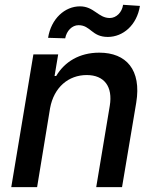

<svg xmlns="http://www.w3.org/2000/svg" viewBox="-20 -769 637 789"><path d="M185.7 -323.9C201.3 -410.9 262.1 -460.6 336.3 -460.6C408.7 -460.6 444.2 -413 431.1 -334.2L375.4 0H481.5L539.8 -346.9C562.1 -482.2 498.6 -552.6 388.1 -552.6C306.1 -552.6 245.4 -514.9 210.9 -456.7H204.2L219.1 -545.5H117.2L26.3 0H132.5ZM177.6 -613.6 247.9 -611.5C253.6 -642.4 276.3 -665.5 302.6 -665.5C353 -665.5 356.5 -617.2 423.3 -617.2C485.8 -617.5 542.3 -665.5 555 -744.7L485.8 -749.3C481.5 -718.4 458.1 -695 431.1 -695C383.5 -695 366.5 -742.9 308.6 -742.9C246.4 -742.9 190 -692.1 177.6 -613.6Z"/></svg>

Font: Margiela Sans Medium
Style: Italic
Weight: 500
Italic angle: -9.39999°
Designer: Stefan Endress, Andreas Faust
Version: Version 1.100;FEAKit 1.0